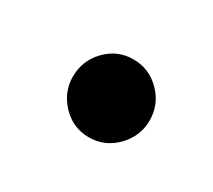

<svg xmlns="http://www.w3.org/2000/svg" viewBox="-45 -538 298 268"><g transform="rotate(30 104.0 -404.0)"><path d="M111 -341.5Q85.5 -341.5 67.5 -360.2Q49.5 -379 49.5 -404Q49.5 -430 67.5 -448.5Q85.5 -467 111 -467Q136.5 -467 154.8 -448.5Q173 -430 173 -404Q173 -379 154.8 -360.2Q136.5 -341.5 111 -341.5Z"/></g></svg>

Font: Imbue Thin 10pt SemiBold
Style: Regular
Weight: 600
Version: Version 1.102